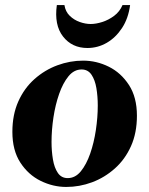

<svg xmlns="http://www.w3.org/2000/svg" viewBox="-20 -730 591 760"><path d="M309 -490Q362 -490 410.5 -466Q459 -442 490.5 -393.5Q522 -345 522 -272Q522 -204 498.5 -151.5Q475 -99 434.5 -63Q394 -27 344.5 -8.5Q295 10 242 10Q190 10 141 -14Q92 -38 60.5 -86.5Q29 -135 29 -208Q29 -276 52.5 -328.5Q76 -381 116.5 -417Q157 -453 207 -471.5Q257 -490 309 -490ZM248 -25Q278 -25 300 -52Q322 -79 337 -122Q352 -165 359.5 -215.5Q367 -266 367 -312Q367 -349 361.5 -381.5Q356 -414 342 -434.5Q328 -455 303 -455Q273 -455 251 -428Q229 -401 214 -358Q199 -315 191.5 -265Q184 -215 184 -168Q184 -132 189.5 -99Q195 -66 209 -45.5Q223 -25 248 -25ZM465 -710H495Q488 -657 463 -619Q438 -581 402.5 -560.5Q367 -540 326 -540Q265 -540 229.5 -585.5Q194 -631 205 -710H235Q239 -684 256 -667.5Q273 -651 295.5 -643Q318 -635 339 -635Q360 -635 385 -643Q410 -651 432 -667.5Q454 -684 465 -710Z"/></svg>

Font: Brygada 1918
Style: Bold Italic
Weight: 700
Italic angle: -8°
Designer: Mateusz Machalski | Borys Kosmynka | Przemek Hoffer
Foundry: NIEPODLEGLA 2018
Version: Version 3.006